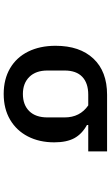

<svg xmlns="http://www.w3.org/2000/svg" viewBox="200 -787 600 1040"><g transform="rotate(90 500.0 -267.0)"><path d="M228 -268Q228 -399 297.5 -473Q367 -547 493 -547H800V-445H657V-438Q706 -411 728.5 -369.5Q751 -328 751 -261Q751 -180 719 -118Q687 -56 628 -21.5Q569 13 489 13Q409 13 350 -21.5Q291 -56 259.5 -119.5Q228 -183 228 -268ZM616 -224V-317Q616 -400 551 -445H493Q430 -445 396 -412.5Q362 -380 362 -317V-224Q362 -161 396.5 -126Q431 -91 489 -91Q548 -91 582 -125.5Q616 -160 616 -224Z"/></g></svg>

Font: IBM Plex Sans JP SemiBold
Style: Regular
Weight: 600
Designer: Mike Abbink; Paul van der Laan; Pieter van Rosmalen; Wujin Sim; Yejin Wi; Jinhee Kim; Boomi Park; Yona Kim; Kichan Ma
Foundry: Sandoll Inc.
Version: Version 1.001